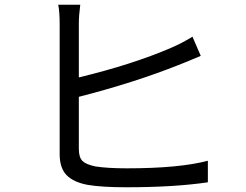

<svg xmlns="http://www.w3.org/2000/svg" viewBox="-20 -789 1040 811"><path d="M319 -769Q313 -723 313 -688V-462Q541 -517 705 -588Q751 -608 793 -634L828 -553Q740 -516 733 -514Q547 -440 313 -380V-160Q313 -124 328.5 -109Q344 -94 383 -86Q434 -78 516 -78Q737 -78 858 -110V-19Q717 2 512 2Q411 2 351 -8Q291 -19 261.5 -49Q232 -79 232 -138V-688Q232 -739 226 -769Z"/></svg>

Font: Noto Sans SC
Style: Regular
Weight: 400
Designer: Ryoko NISHIZUKA  (kana, bopomofo & ideographs); Paul D. Hunt (Latin, Greek & Cyrillic); Sandoll Communications , Soo-you
Foundry: Adobe
Version: Version 2.002;hotconv 1.0.116;makeotfexe 2.5.65601